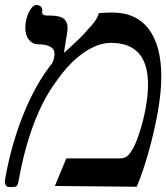

<svg xmlns="http://www.w3.org/2000/svg" viewBox="-30 -742 664 766"><path d="M515.5 3 189 0 234.5 -110H445.5Q463.5 -110 474.5 -117Q485.5 -124 495.5 -141.5Q509.5 -161 526 -211.8Q542.5 -262.5 551 -310Q560.5 -362 560.5 -405Q560.5 -571 412.5 -571Q361 -571 304.5 -532.2Q248 -493.5 197 -421Q144 -351 105.2 -248.8Q66.5 -146.5 44 -19Q41.5 -5.5 37.2 -0.8Q33 4 22.5 4H5.5Q-1.5 4 -6 -2Q-10.5 -8 -10.5 -18.5Q-10.5 -21 -9.5 -28Q15 -166.5 64.2 -288Q113.5 -409.5 178 -489.5Q181.5 -496 183.5 -503Q185.5 -510 187 -519Q187.5 -522 187.5 -527Q187.5 -546.5 170 -555.8Q152.5 -565 126 -565Q100.5 -565 85.8 -582.8Q71 -600.5 71 -631.5Q71 -642 73.5 -657Q78 -682.5 90.2 -702.2Q102.5 -722 114.5 -722Q128 -722 134 -714.5Q140 -707 138.5 -697Q138 -695.5 138 -692.5Q138 -680 158 -680H167Q207.5 -680 223.5 -668Q239.5 -656 239.5 -631Q239.5 -618 236.5 -602L229.5 -560Q227.5 -549 226.8 -541.8Q226 -534.5 225.5 -531Q264.5 -566.5 287.5 -588.8Q310.5 -611 323.5 -628Q355 -658 364.5 -689.5Q389 -692 418.5 -692Q513.5 -692 563.5 -625.8Q613.5 -559.5 613.5 -436.5Q613.5 -376.5 600.5 -301Q587 -222.5 564.2 -140.8Q541.5 -59 515.5 3Z"/></svg>

Font: JuliaMono Italic
Style: Regular
Weight: 400
Italic angle: -9°
Monospace: yes
Designer: cormullion
Foundry: corm
Version: Version 0.049; ttfautohint (v1.8.4)